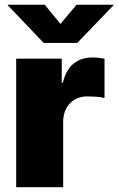

<svg xmlns="http://www.w3.org/2000/svg" viewBox="-20 -780 493 800"><path d="M47.4 0V-535.6H237.3V-435.1H241.7Q255.9 -491.2 287.6 -515.9Q319.3 -540.5 365.7 -540.5Q378.9 -540.5 391.4 -539.1Q403.8 -537.6 415.5 -535.2V-371.6Q402.3 -375.5 381.1 -377Q359.9 -378.4 343.3 -378.4Q314 -378.4 291.3 -365.2Q268.6 -352.1 255.9 -328.1Q243.2 -304.2 243.2 -272V0ZM166.5 -760.3 231.9 -680.2 298.8 -760.3H453.1V-758.3L301.8 -601.1H162.1L12.2 -758.3V-760.3Z"/></svg>

Font: Inter 20pt Black
Style: Regular
Weight: 900
Version: Version 4.001;git-66647c0bb